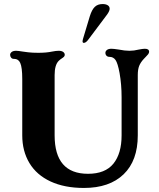

<svg xmlns="http://www.w3.org/2000/svg" viewBox="-20 -919 787 949"><path d="M90 -250V-528Q90 -586 80 -608Q71 -628 50 -628H48Q40 -628 35 -634Q30 -640 30 -648Q30 -656 37.5 -662Q45 -668 60 -668Q69 -668 93 -664Q99 -663 119.5 -660.5Q140 -658 169 -658Q209 -658 237 -664Q257 -668 270 -668Q284 -668 292 -662.5Q300 -657 300 -648Q300 -643 296.5 -639Q293 -635 285 -630Q277 -625 270 -618Q250 -598 250 -548V-250Q250 -60 415 -60Q500 -60 540.5 -110Q581 -160 581 -250V-438Q581 -502 571 -558Q562 -607 551 -622.5Q540 -638 521 -638Q512 -638 506.5 -643.5Q501 -649 501 -658Q501 -666 508.5 -672Q516 -678 531 -678Q541 -678 567 -674Q597 -668 620 -668Q642 -668 666 -674Q686 -678 696 -678Q717 -678 717 -663Q717 -657 712 -650.5Q707 -644 701 -638.5Q695 -633 691 -628Q675 -611 668 -593.5Q661 -576 661 -548V-250Q661 -125 591 -57.5Q521 10 395 10Q299 10 230 -22Q161 -54 125.5 -113Q90 -172 90 -250ZM388 -716 390 -726 424 -839Q434 -871 448.5 -885Q463 -899 487 -899Q503 -899 512.5 -893Q522 -887 522 -876Q522 -865 510 -848L417 -724Q405 -707 394 -707Q388 -707 388 -716Z"/></svg>

Font: Raigarh
Style: Bold
Weight: 700
Designer: jaikishan Patel
Foundry: MagicType
Version: Version 1.000